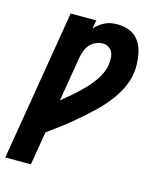

<svg xmlns="http://www.w3.org/2000/svg" viewBox="-146 -609 757 905"><g transform="rotate(15 233.0 -156.5)"><path d="M-34 215 88 -520H213L206 -479Q217 -491 229.5 -500.5Q242 -510 256 -516.5Q270 -523 284.5 -525.5Q299 -528 314 -528Q338 -528 361.5 -521.5Q385 -515 402.5 -500Q420 -485 430.5 -464Q441 -443 445.5 -419.5Q450 -396 451 -371.5Q452 -347 448 -322Q442 -283 422.5 -245Q403 -207 376 -173.5Q349 -140 317.5 -110.5Q286 -81 253.5 -53Q221 -25 187 1Q153 27 118 52L91 215ZM145 -112Q165 -128 183.5 -143.5Q202 -159 219.5 -175.5Q237 -192 254 -210Q271 -228 285.5 -247.5Q300 -267 310 -289Q320 -311 324 -333Q326 -349 325.5 -365Q325 -381 319 -394Q313 -407 300 -415Q287 -423 271 -423Q254 -423 236.5 -415Q219 -407 207.5 -393Q196 -379 190 -362Q184 -345 181 -328Z"/></g></svg>

Font: Iosevka Term Curly Extrabold
Style: Italic
Weight: 800
Italic angle: -9°
Designer: Belleve Invis
Foundry: Belleve Invis
Version: Version 32.3.0